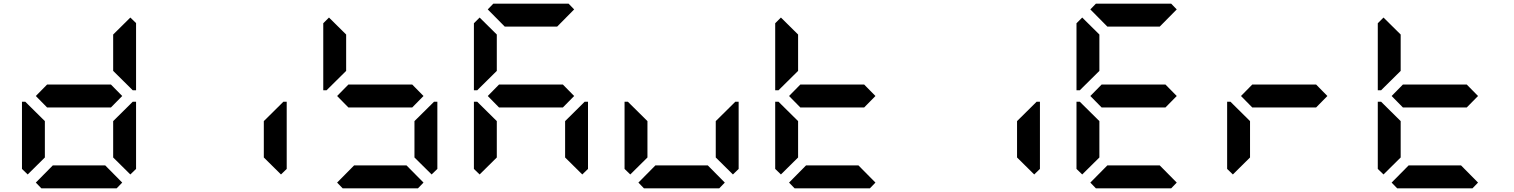

<svg xmlns="http://www.w3.org/2000/svg" viewBox="-20 -1020 8200 1040"><path d="M130 -75 99 -105V-469H117L130 -456L223 -364V-167ZM581 -562 642 -500 581 -438H235L174 -500L235 -562ZM642 -31 612 0H204L174 -31L266 -124H550ZM686 -925 717 -895V-531H699L686 -544L593 -636V-833ZM686 -456 699 -469H717V-105L686 -75L593 -167V-364Z M1502 -456 1515 -469H1533V-105L1502 -75L1409 -167V-364Z M1762 -544 1749 -531H1731V-894L1762 -925L1855 -833V-636ZM2213 -562 2274 -500 2213 -438H1867L1806 -500L1867 -562ZM2274 -31 2244 0H1836L1806 -31L1898 -124H2182ZM2318 -456 2331 -469H2349V-105L2318 -75L2225 -167V-364Z M2578 -75 2547 -105V-469H2565L2578 -456L2671 -364V-167ZM2578 -544 2565 -531H2547V-894L2578 -925L2671 -833V-636ZM3029 -562 3090 -500 3029 -438H2683L2622 -500L2683 -562ZM2622 -969 2652 -1000H3060L3090 -969L2998 -876H2714ZM3134 -456 3147 -469H3165V-105L3134 -75L3041 -167V-364Z M3394 -75 3363 -105V-469H3381L3394 -456L3487 -364V-167ZM3906 -31 3876 0H3468L3438 -31L3530 -124H3814ZM3950 -456 3963 -469H3981V-105L3950 -75L3857 -167V-364Z M4210 -75 4179 -105V-469H4197L4210 -456L4303 -364V-167ZM4210 -544 4197 -531H4179V-894L4210 -925L4303 -833V-636ZM4661 -562 4722 -500 4661 -438H4315L4254 -500L4315 -562ZM4722 -31 4692 0H4284L4254 -31L4346 -124H4630Z M5582 -456 5595 -469H5613V-105L5582 -75L5489 -167V-364Z M5842 -75 5811 -105V-469H5829L5842 -456L5935 -364V-167ZM5842 -544 5829 -531H5811V-894L5842 -925L5935 -833V-636ZM6293 -562 6354 -500 6293 -438H5947L5886 -500L5947 -562ZM5886 -969 5916 -1000H6324L6354 -969L6262 -876H5978ZM6354 -31 6324 0H5916L5886 -31L5978 -124H6262Z M6658 -75 6627 -105V-469H6645L6658 -456L6751 -364V-167ZM7109 -562 7170 -500 7109 -438H6763L6702 -500L6763 -562Z M7474 -75 7443 -105V-469H7461L7474 -456L7567 -364V-167ZM7474 -544 7461 -531H7443V-894L7474 -925L7567 -833V-636ZM7925 -562 7986 -500 7925 -438H7579L7518 -500L7579 -562ZM7986 -31 7956 0H7548L7518 -31L7610 -124H7894Z"/></svg>

Font: DSEG7 Classic Mini
Style: Bold
Weight: 700
Designer: Keshikan(Twitter:@keshinomi_88pro)
Version: Version 0.46